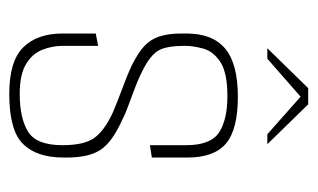

<svg xmlns="http://www.w3.org/2000/svg" viewBox="-152 -510 669 404"><g transform="rotate(90 182.0 -308.5)"><path d="M178 6Q109 6 80 -23.5Q51 -53 51 -106V-176L77 -181V-106Q77 -85 85 -64Q93 -43 115 -29.5Q137 -16 178 -16Q229 -16 257.5 -33.5Q286 -51 286 -106Q286 -151 271 -172.5Q256 -194 217 -212Q210 -215 195 -221Q180 -227 162.5 -233.5Q145 -240 131 -246Q117 -252 112 -255Q89 -267 76 -279.5Q63 -292 57 -310.5Q51 -329 51 -357V-367Q51 -422 83 -448.5Q115 -475 184 -475Q253 -475 282.5 -450Q312 -425 312 -369V-294L286 -290V-366Q286 -418 259 -435.5Q232 -453 183 -453Q134 -453 111.5 -438.5Q89 -424 83 -403Q77 -382 77 -364Q77 -324 87 -307.5Q97 -291 126 -276Q141 -268 161.5 -260Q182 -252 201.5 -245Q221 -238 232 -232Q279 -211 295.5 -186.5Q312 -162 312 -115V-108Q312 -52 283.5 -23Q255 6 178 6ZM82 -537 166 -623H200L284 -537H263L184 -607L104 -537Z"/></g></svg>

Font: Smooch Sans Thin ExtraLight
Style: Regular
Weight: 250
Version: Version 1.010